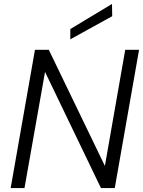

<svg xmlns="http://www.w3.org/2000/svg" viewBox="-20 -952 724 972"><path d="M34 0 157 -700H227L511 -112L614 -700H684L561 0H491L208 -588L104 0ZM336 -753V-805L547 -932L548 -870Z"/></svg>

Font: DM Sans 16pt Light
Style: Italic
Weight: 300
Italic angle: -10°
Version: Version 4.004;gftools[0.9.30]